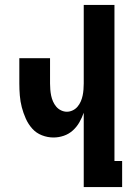

<svg xmlns="http://www.w3.org/2000/svg" viewBox="-20 -755 540 775"><path d="M318 0V-300Q311 -280 300.5 -261.5Q290 -243 274 -228.5Q258 -214 237.5 -207Q217 -200 196 -200Q172 -200 149 -209Q126 -218 110 -236Q94 -254 84 -276.5Q74 -299 68 -322Q62 -345 60 -369.5Q58 -394 58 -418V-520H182V-418Q182 -406 183 -393.5Q184 -381 186.5 -369Q189 -357 194 -345.5Q199 -334 207 -324.5Q215 -315 226.5 -309.5Q238 -304 250 -304Q262 -304 273.5 -309.5Q285 -315 293 -324.5Q301 -334 306 -345.5Q311 -357 313.5 -369Q316 -381 317 -393.5Q318 -406 318 -418V-735H442V-105H473V0Z"/></svg>

Font: Iosevka Term Curly Extrabold
Style: Regular
Weight: 800
Designer: Belleve Invis
Foundry: Belleve Invis
Version: Version 32.3.0